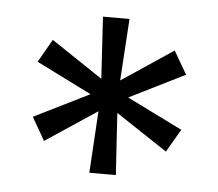

<svg xmlns="http://www.w3.org/2000/svg" viewBox="-36 -739 484 426"><g transform="rotate(5 206.0 -526.0)"><path d="M248.5 -526.4 372.1 -465.3 342.3 -414.1 227.5 -490.2 236.3 -352.5H177.2L185.5 -490.2L70.8 -414.1L41.5 -465.3L164.6 -526.4L41.5 -587.9L70.8 -639.2L185.5 -562.5L177.2 -700.2H236.3L227.5 -562.5L342.3 -639.2L372.1 -587.9Z"/></g></svg>

Font: Selawik Semilight
Style: Regular
Weight: 300
Designer: Aaron Bell
Foundry: Microsoft Corporation
Version: Version 1.01